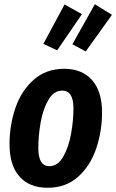

<svg xmlns="http://www.w3.org/2000/svg" viewBox="-20 -871 549 907"><path d="M25 -190Q25 -280 53 -361.5Q81 -443 139.5 -494.5Q198 -546 283 -546Q368 -546 415 -492.5Q462 -439 462 -340Q462 -251 434.5 -169.5Q407 -88 349 -36Q291 16 205 16Q119 16 72 -37Q25 -90 25 -190ZM327 -359Q327 -443 274 -443Q234 -443 208.5 -399Q183 -355 172 -292.5Q161 -230 161 -172Q161 -86 213 -86Q253 -86 278.5 -130.5Q304 -175 315.5 -238Q327 -301 327 -359ZM428 -851 509 -801 385 -628 322 -662ZM285 -850 367 -804 250 -633 185 -664Z"/></svg>

Font: Fira Sans Extra Condensed SemiBold
Style: Italic
Weight: 600
Width: 3
Italic angle: -8°
Designer: Carrois Corporate & Edenspiekermann AG
Foundry: Carrois Corporate GbR & Edenspiekermann AG
Version: Version 4.203